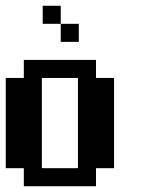

<svg xmlns="http://www.w3.org/2000/svg" viewBox="-20 -645 540 665"><path d="M190.4 -562.5V-625H127.9V-562.5ZM252.9 -500V-562.5H190.4V-500ZM312.5 0V-62.5H375V-375H312.5V-437.5H62.5V-375H0V-62.5H62.5V0ZM125 -62.5V-375H250V-62.5Z"/></svg>

Font: Chicago Kare
Style: Regular
Weight: 400
Designer: Duane King
Version: Version 1.001;hotconv 1.0.109;makeotfexe 2.5.65596